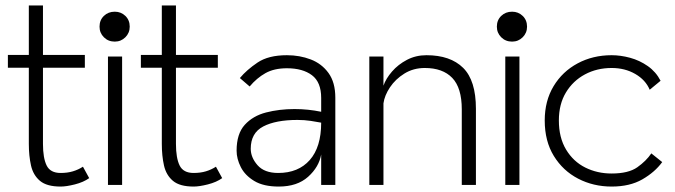

<svg xmlns="http://www.w3.org/2000/svg" viewBox="-20 -680 2483 706"><path d="M203 6Q152 6 127 -15Q102 -36 94 -71.5Q86 -107 86 -151V-431H9V-478H86V-660H138V-478H292V-431H138V-151Q138 -99 151.5 -71.5Q165 -44 203 -44Q228 -44 248 -50Q268 -56 285 -67L308 -25Q287 -10 255.5 -2Q224 6 203 6Z M377 0V-472H429V0ZM402 -527Q378 -527 362 -543Q346 -559 346 -582Q346 -606 362 -621.5Q378 -637 402 -637Q425 -637 441 -621.5Q457 -606 457 -582Q457 -559 441 -543Q425 -527 402 -527Z M692 6Q641 6 616 -15Q591 -36 583 -71.5Q575 -107 575 -151V-431H498V-478H575V-660H627V-478H781V-431H627V-151Q627 -99 640.5 -71.5Q654 -44 692 -44Q717 -44 737 -50Q757 -56 774 -67L797 -25Q776 -10 744.5 -2Q713 6 692 6Z M1005 6Q949 6 915 -14.5Q881 -35 865.5 -65.5Q850 -96 850 -126Q850 -188 880 -221Q910 -254 958.5 -266.5Q1007 -279 1063 -279Q1113 -279 1161 -269V-320Q1161 -378 1127 -403.5Q1093 -429 1035 -429Q988 -429 956 -411Q924 -393 898 -362L862 -393Q887 -423 927 -450Q967 -477 1035 -477Q1082 -477 1122.5 -461.5Q1163 -446 1188 -411.5Q1213 -377 1213 -321V0H1161V-112Q1153 -66 1113 -30Q1073 6 1005 6ZM1003 -44Q1077 -44 1119 -91.5Q1161 -139 1161 -229Q1146 -232 1122.5 -235.5Q1099 -239 1074 -239Q994 -239 948 -215Q902 -191 902 -133Q902 -101 927 -72.5Q952 -44 1003 -44Z M1338 0V-472H1390V-365Q1399 -391 1421.5 -417Q1444 -443 1476.5 -460Q1509 -477 1548 -477Q1636 -477 1683 -430.5Q1730 -384 1730 -280V0H1678V-278Q1678 -357 1643 -393.5Q1608 -430 1542 -430Q1500 -430 1467 -409.5Q1434 -389 1414 -359Q1394 -329 1390 -300V0Z M1838 0V-472H1890V0ZM1863 -527Q1839 -527 1823 -543Q1807 -559 1807 -582Q1807 -606 1823 -621.5Q1839 -637 1863 -637Q1886 -637 1902 -621.5Q1918 -606 1918 -582Q1918 -559 1902 -543Q1886 -527 1863 -527Z M2229 6Q2162 6 2106 -23Q2050 -52 2016.5 -106.5Q1983 -161 1983 -237Q1983 -309 2015.5 -363Q2048 -417 2104 -447Q2160 -477 2229 -477Q2262 -477 2297 -467.5Q2332 -458 2362 -437Q2392 -416 2409 -383L2369 -350Q2354 -386 2316 -408Q2278 -430 2229 -430Q2175 -430 2131 -406.5Q2087 -383 2061 -340Q2035 -297 2035 -237Q2035 -174 2061.5 -130Q2088 -86 2132 -64Q2176 -42 2229 -42Q2291 -42 2323.5 -65Q2356 -88 2375 -116L2415 -84Q2388 -47 2342 -20.5Q2296 6 2229 6Z"/></svg>

Font: Lil Grotesk Light
Style: Regular
Weight: 300
Designer: Bastien Sozeau
Foundry: NBR — Bastien Sozeau
Version: Version 3.003; ttfautohint (v1.8.4.7-5d5b);gftools[0.9.33]